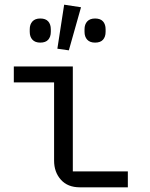

<svg xmlns="http://www.w3.org/2000/svg" viewBox="-20 -800 640 820"><path d="M526 0H321Q269 0 240 -32.5Q211 -65 211 -114V-448H39V-516H291V-68H526ZM274 -585 225 -592 254 -780 326 -769ZM152 -618Q130 -618 118.5 -630.5Q107 -643 107 -664V-675Q107 -696 118.5 -708.5Q130 -721 152 -721Q175 -721 186 -708.5Q197 -696 197 -675V-664Q197 -643 186 -630.5Q175 -618 152 -618ZM386 -618Q364 -618 352.5 -630.5Q341 -643 341 -664V-675Q341 -696 352.5 -708.5Q364 -721 386 -721Q409 -721 420 -708.5Q431 -696 431 -675V-664Q431 -643 420 -630.5Q409 -618 386 -618Z"/></svg>

Font: Lilex
Style: Regular
Weight: 400
Monospace: yes
Designer: Mike Abbink, Paul van der Laan, Pieter van Rosmalen, Mikhael Khrustik
Foundry: Mikhael Khrustik
Version: Version 2.510